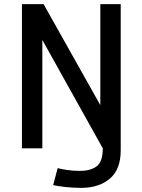

<svg xmlns="http://www.w3.org/2000/svg" viewBox="-20 -720 690 932"><path d="M373.5 192Q334.5 192 295.2 187.5Q256 183 238 178.5L260 96Q272 100 303.8 104.8Q335.5 109.5 366.5 109.5Q420 109.5 449.5 87Q479 64.5 479 0L185.5 -526V0H86.5V-700H191.5L467 -209.5V-700H566V9.5Q566 102.5 513.2 147.2Q460.5 192 373.5 192Z"/></svg>

Font: Trispace
Style: Regular
Weight: 400
Designer: Tyler Finck
Foundry: Etcetera Type Company
Version: Version 1.210; ttfautohint (v1.8.3)